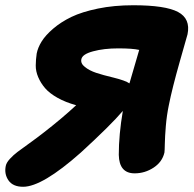

<svg xmlns="http://www.w3.org/2000/svg" viewBox="-68 -633 747 739"><path d="M21 85.9Q-18.1 85.9 -35.2 61.5Q-52.2 37.1 -45.9 5.9Q-43.5 -6.8 -29.8 -21.7Q-16.1 -36.6 -0.5 -48.3Q15.1 -60.1 46.4 -82.5Q77.6 -105 98.1 -121.1Q168.9 -175.8 225.1 -228Q184.1 -239.3 153.3 -256.6Q122.6 -273.9 105.7 -293.5Q88.9 -313 79.1 -335.9Q69.3 -358.9 69.6 -381.3Q69.8 -403.8 73.2 -426.8Q77.6 -449.7 92.3 -473.4Q106.9 -497.1 136.7 -522.7Q166.5 -548.3 207 -567.9Q247.6 -587.4 309.3 -600.1Q371.1 -612.8 444.8 -612.8Q568.4 -612.8 617.2 -586.9Q666 -561 653.8 -501Q653.3 -499.5 624 -396.2Q594.7 -293 582 -229Q573.7 -189 570.3 -148.2Q566.9 -107.4 566.4 -79.8Q565.9 -52.2 564.9 -45.9Q556.6 -9.8 523.2 12.2Q489.7 34.2 450.2 34.2Q390.6 34.2 389.2 -37.1Q389.2 -114.7 404.8 -206.1Q358.9 -151.9 243.2 -45.9Q94.7 85.9 21 85.9ZM370.1 -334Q415 -322.8 430.2 -312Q438 -338.9 451.2 -384Q464.4 -429.2 467.8 -440.9Q441.9 -446.8 387.2 -446.8Q332 -446.8 290.3 -435.5Q248.5 -424.3 245.1 -404.8Q241.7 -388.7 259 -375Q276.4 -361.3 301.8 -352.8Q327.1 -344.2 370.1 -334Z"/></svg>

Font: Shantell Sans Irregular Bouncy
Style: Italic
Weight: 800
Italic angle: -11.31°
Designer: Stephen Nixon, Anya Danilova, Shantell Martin
Foundry: Arrow Type
Version: Version 1.006;[9816181b4]